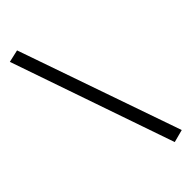

<svg xmlns="http://www.w3.org/2000/svg" viewBox="-224 -666 699 699"><g transform="rotate(-45 125.5 -316.0)"><path d="M-8 -626 40 -637 259 -8 210 5Z"/></g></svg>

Font: Gamine
Style: Bold
Weight: 700
Designer: Tapiwanashe Sebastian Garikayi
Version: Version 1.000